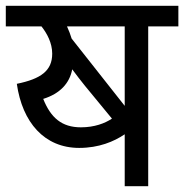

<svg xmlns="http://www.w3.org/2000/svg" viewBox="-20 -642 635 662"><path d="M491 -551H595V-622H0V-551H123C142 -527 160 -494 160 -457C160 -398 121 -370 38 -353C57 -220 133 -132 253 -132C321 -132 373 -154 410 -179V0H491ZM410 -551V-277L227 -509C223 -522 218 -536 211 -551ZM273 -346 366 -233C342 -217 306 -203 259 -203C193 -203 155 -236 129 -301C187 -319 220 -355 229 -403C244 -383 259 -363 273 -346Z"/></svg>

Font: Noto Sans Devanagari UI
Style: Regular
Weight: 400
Designer: Jelle Bosma - Monotype Design Team
Foundry: Monotype Imaging Inc.
Version: Version 2.003